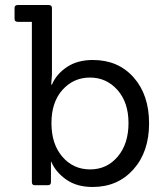

<svg xmlns="http://www.w3.org/2000/svg" viewBox="-20 -738 653 765"><path d="M170 0H119Q107 0 107 -12V-651H51Q38 -651 38 -663V-706Q38 -718 51 -718H174Q187 -718 187 -706V-440L184 -401H187Q204 -442 246 -470.5Q288 -499 350 -499Q451 -499 512.5 -429.5Q574 -360 574 -246.5Q574 -133 511.5 -63Q449 7 349 7Q286 7 244 -22.5Q202 -52 184 -94H183V-12Q183 0 170 0ZM185 -247.5Q185 -164 228.5 -113.5Q272 -63 339 -63Q406 -63 449 -114Q492 -165 492 -247.5Q492 -330 448 -379.5Q404 -429 338.5 -429Q273 -429 229 -380Q185 -331 185 -247.5Z"/></svg>

Font: Sanchez
Style: Regular
Weight: 400
Designer: Daniel Hernández
Foundry: LatinoType
Version: Version 1.001